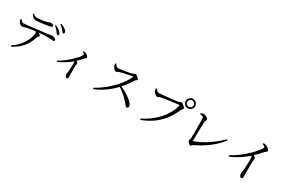

<svg xmlns="http://www.w3.org/2000/svg" viewBox="140 -2251 5551 3744"><g transform="rotate(30 2915.0 -379.0)"><path d="M886 -577Q876 -578 866.5 -592Q857 -606 842 -626Q827 -645 807 -668Q787 -691 754 -714L769 -731Q805 -715 833 -697.5Q861 -680 878 -663Q896 -646 904 -632Q912 -618 911 -602Q910 -591 903.5 -584Q897 -577 886 -577ZM203 47Q275 0 326 -53Q377 -106 411.5 -159.5Q446 -213 465 -259.5Q484 -306 492 -341Q500 -376 500 -392Q500 -407 491.5 -420.5Q483 -434 463 -452L506 -461Q524 -452 545 -440Q566 -428 581 -415Q596 -402 596 -389Q596 -380 589.5 -373.5Q583 -367 575 -359Q567 -351 562 -336Q548 -297 527 -247.5Q506 -198 469 -144Q432 -90 372.5 -36Q313 18 223 68ZM197 -378Q186 -378 169 -388.5Q152 -399 137.5 -415Q123 -431 118 -445Q114 -454 113 -466Q112 -478 111 -494L128 -501Q142 -481 158 -464Q174 -447 193 -447Q213 -447 253.5 -451.5Q294 -456 347.5 -462Q401 -468 461.5 -475.5Q522 -483 582.5 -490Q643 -497 699 -502Q734 -505 753 -509.5Q772 -514 782.5 -517Q793 -520 800 -520Q821 -520 843.5 -513Q866 -506 882 -494.5Q898 -483 898 -469Q898 -457 892.5 -450Q887 -443 870 -443Q858 -443 831 -446.5Q804 -450 767 -450Q731 -450 665 -447Q599 -444 525 -437Q479 -432 428 -425Q377 -418 336 -410.5Q295 -403 277 -398Q254 -392 234 -385.5Q214 -379 197 -378ZM378 -617Q340 -617 315.5 -638Q291 -659 266 -698L281 -712Q310 -690 331.5 -681.5Q353 -673 378 -673Q408 -673 440 -676Q472 -679 502.5 -684.5Q533 -690 558 -695Q588 -702 604.5 -708.5Q621 -715 631 -720Q641 -725 650 -725Q683 -725 705 -714.5Q727 -704 727 -685Q727 -675 717.5 -667.5Q708 -660 684 -656Q655 -651 616.5 -644Q578 -637 535 -631Q492 -625 451.5 -621Q411 -617 378 -617ZM965 -664Q953 -664 944 -678.5Q935 -693 919 -712Q902 -732 882.5 -751.5Q863 -771 831 -794L844 -810Q881 -796 907.5 -781Q934 -766 953 -751Q972 -735 980.5 -720Q989 -705 989 -689Q989 -677 983 -670Q977 -663 965 -664Z M1125 -142Q1189 -177 1248 -221Q1307 -265 1357 -310Q1407 -355 1444 -395Q1481 -435 1501.5 -465Q1522 -495 1522 -507Q1522 -519 1508.5 -530.5Q1495 -542 1478 -549L1484 -562Q1497 -562 1510 -561Q1523 -560 1537 -555Q1553 -550 1569.5 -537.5Q1586 -525 1597 -511.5Q1608 -498 1608 -486Q1608 -478 1603.5 -473.5Q1599 -469 1591.5 -463.5Q1584 -458 1573 -448Q1549 -422 1516 -386.5Q1483 -351 1438 -311Q1423 -297 1394 -273.5Q1365 -250 1325.5 -223.5Q1286 -197 1238 -171Q1190 -145 1136 -124ZM1463 58Q1441 58 1429.5 35.5Q1418 13 1418 -9Q1418 -19 1422 -31.5Q1426 -44 1427 -63Q1430 -85 1431.5 -114.5Q1433 -144 1434 -175Q1435 -206 1435.5 -231Q1436 -256 1435 -269Q1434 -285 1429.5 -295.5Q1425 -306 1413 -321L1440 -345Q1463 -330 1481 -316.5Q1499 -303 1499 -291Q1499 -283 1495.5 -274Q1492 -265 1491 -249Q1490 -195 1489.5 -142.5Q1489 -90 1490.5 -47.5Q1492 -5 1492 16Q1492 38 1484.5 48Q1477 58 1463 58Z M2006 -41Q2076 -78 2145.5 -127Q2215 -176 2279 -233Q2343 -290 2399 -352.5Q2455 -415 2499 -479Q2543 -543 2570 -604Q2577 -620 2558 -618Q2532 -614 2495 -606Q2458 -598 2419.5 -589.5Q2381 -581 2347.5 -573Q2314 -565 2293 -559Q2278 -556 2269 -549.5Q2260 -543 2253 -538Q2246 -533 2234 -533Q2220 -533 2203 -544.5Q2186 -556 2172.5 -572.5Q2159 -589 2153 -602Q2149 -611 2144.5 -626.5Q2140 -642 2139 -663L2160 -672Q2169 -660 2178.5 -645.5Q2188 -631 2200.5 -621.5Q2213 -612 2229 -612Q2245 -612 2276 -615.5Q2307 -619 2344.5 -625Q2382 -631 2420 -638Q2458 -645 2489 -651Q2520 -657 2536 -661Q2547 -664 2554.5 -670Q2562 -676 2569 -681Q2576 -686 2583 -686Q2594 -686 2610 -678Q2626 -670 2641.5 -657.5Q2657 -645 2667.5 -632.5Q2678 -620 2678 -612Q2678 -602 2670 -595Q2662 -588 2652 -581Q2642 -574 2635 -564Q2618 -536 2591.5 -496.5Q2565 -457 2531.5 -413Q2498 -369 2459 -327Q2425 -290 2380.5 -248Q2336 -206 2281 -164.5Q2226 -123 2161 -85Q2096 -47 2021 -17ZM2760 -33Q2747 -33 2735.5 -44Q2724 -55 2708.5 -75Q2693 -95 2666 -125Q2631 -165 2594.5 -199Q2558 -233 2517.5 -264Q2477 -295 2427 -323L2447 -347Q2510 -320 2571.5 -285.5Q2633 -251 2683.5 -213.5Q2734 -176 2764 -139.5Q2794 -103 2794 -70Q2794 -55 2786 -44Q2778 -33 2760 -33Z M3101 22Q3209 -32 3296.5 -98.5Q3384 -165 3451.5 -241Q3519 -317 3564.5 -399.5Q3610 -482 3633 -570Q3637 -582 3633 -584.5Q3629 -587 3621 -587Q3610 -587 3582 -584Q3554 -581 3515 -576Q3476 -571 3433.5 -565Q3391 -559 3351.5 -553Q3312 -547 3281 -542Q3250 -537 3236 -534Q3216 -530 3199.5 -520Q3183 -510 3168 -510Q3153 -510 3134.5 -523Q3116 -536 3101 -553Q3086 -570 3081 -582Q3077 -593 3074.5 -606Q3072 -619 3071 -639L3090 -647Q3103 -629 3120 -610Q3137 -591 3164 -591Q3178 -591 3211 -593Q3244 -595 3288 -599.5Q3332 -604 3378.5 -609Q3425 -614 3468 -619Q3511 -624 3542.5 -628.5Q3574 -633 3586 -635Q3599 -638 3606.5 -642.5Q3614 -647 3620.5 -651Q3627 -655 3635 -655Q3646 -655 3663.5 -646Q3681 -637 3698 -623Q3715 -609 3726.5 -594.5Q3738 -580 3738 -570Q3738 -559 3730 -550.5Q3722 -542 3712.5 -532Q3703 -522 3695 -505Q3643 -380 3564 -276.5Q3485 -173 3374.5 -92.5Q3264 -12 3116 44ZM3802 -615Q3758 -615 3727 -646Q3696 -677 3696 -721Q3696 -764 3727 -795Q3758 -826 3802 -826Q3846 -826 3876.5 -795Q3907 -764 3907 -721Q3907 -677 3876.5 -646Q3846 -615 3802 -615ZM3802 -648Q3832 -648 3853 -669Q3874 -690 3874 -721Q3874 -750 3853 -771Q3832 -792 3802 -792Q3772 -792 3751 -771Q3730 -750 3730 -721Q3730 -690 3751 -669Q3772 -648 3802 -648Z M4205 -10Q4197 -10 4184 -19Q4171 -28 4159.5 -40.5Q4148 -53 4140.5 -66Q4133 -79 4133 -87Q4133 -98 4141.5 -111Q4150 -124 4150 -151Q4150 -166 4150.5 -199.5Q4151 -233 4151.5 -277Q4152 -321 4152 -368.5Q4152 -416 4151.5 -461.5Q4151 -507 4150.5 -542.5Q4150 -578 4148 -597Q4148 -606 4142 -613.5Q4136 -621 4119.5 -627.5Q4103 -634 4068 -639L4067 -658Q4085 -665 4103.5 -670.5Q4122 -676 4135 -676Q4150 -676 4168 -669Q4186 -662 4202.5 -650.5Q4219 -639 4229.5 -627Q4240 -615 4240 -606Q4240 -598 4234.5 -589.5Q4229 -581 4223.5 -571Q4218 -561 4216 -545Q4215 -528 4213.5 -489Q4212 -450 4211 -399.5Q4210 -349 4209 -296Q4208 -243 4208 -197.5Q4208 -152 4208 -124Q4208 -113 4218 -115Q4272 -133 4331.5 -161Q4391 -189 4450.5 -225.5Q4510 -262 4567 -303.5Q4624 -345 4675.5 -389Q4727 -433 4767 -476L4786 -457Q4694 -334 4556.5 -229.5Q4419 -125 4259 -49Q4243 -42 4235.5 -32.5Q4228 -23 4222 -16.5Q4216 -10 4205 -10Z M4952 -221Q5028 -264 5094 -309.5Q5160 -355 5215.5 -402Q5271 -449 5316 -493Q5361 -537 5394 -575.5Q5427 -614 5448 -644Q5475 -682 5475 -695Q5475 -707 5461.5 -718.5Q5448 -730 5416 -746L5423 -765Q5440 -764 5456.5 -762.5Q5473 -761 5488 -754Q5508 -748 5527 -733Q5546 -718 5558.5 -701Q5571 -684 5571 -671Q5571 -662 5565.5 -657Q5560 -652 5550 -645.5Q5540 -639 5526 -624Q5496 -590 5453 -544.5Q5410 -499 5353 -446Q5333 -427 5296 -397Q5259 -367 5209 -332Q5159 -297 5097 -261.5Q5035 -226 4965 -197ZM5384 42Q5368 42 5356.5 28.5Q5345 15 5339.5 -3.5Q5334 -22 5334 -39Q5334 -53 5338.5 -69Q5343 -85 5346 -110Q5348 -130 5350 -160.5Q5352 -191 5353.5 -225Q5355 -259 5355.5 -292Q5356 -325 5356 -351Q5356 -377 5355 -390Q5354 -409 5348 -421.5Q5342 -434 5325 -453L5355 -479Q5382 -462 5403.5 -446Q5425 -430 5425 -417Q5425 -407 5421 -395.5Q5417 -384 5416 -365Q5413 -293 5413 -222Q5413 -151 5413.5 -94Q5414 -37 5414 -7Q5414 21 5407 31.5Q5400 42 5384 42Z"/></g></svg>

Font: Noto Serif JP
Style: Regular
Weight: 400
Designer: Ryoko NISHIZUKA  (kana & ideographs); Frank Grießhammer (Latin, Greek & Cyrillic); Wenlong ZHANG  (bopomofo); Sandoll Co
Foundry: Adobe
Version: Version 2.003-H1;hotconv 1.1.1;makeotfexe 2.6.0